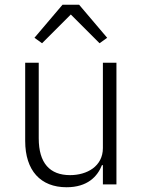

<svg xmlns="http://www.w3.org/2000/svg" viewBox="-20 -776 603 808"><path d="M243 -756 125 -617 157 -594 278 -715 399 -594 431 -617 313 -756ZM413 0H470V-512H413V-153C413 -76 346 -39 275 -39C190 -39 143 -89 143 -194V-512H86V-183C86 -58 151 12 260 12C348 12 390 -33 409 -81H413Z"/></svg>

Font: IBM Plex Thai Looped Light
Style: Regular
Weight: 300
Designer: Mike Abbink, Paul van der Laan, Pieter van Rosmalen, Ben Mitchell, Mark Frömberg
Foundry: Bold Monday
Version: Version 1.0